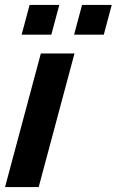

<svg xmlns="http://www.w3.org/2000/svg" viewBox="-39 -756 471 776"><path d="M48.5 -616H168.5L200.6 -736H80.6ZM260.5 -616H380.5L412.6 -736H292.6ZM-18.6 0H117.4L262.1 -540H126.1Z"/></svg>

Font: Manrope
Style: ExtraBoldItalic
Weight: 800
Italic angle: -15°
Designer: Mikhail Sharanda
Foundry: Mikhail Sharanda
Version: Version 4.502;hotconv 1.0.109;makeotfexe 2.5.65596